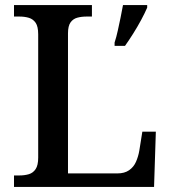

<svg xmlns="http://www.w3.org/2000/svg" viewBox="-20 -734 672 754"><path d="M35 0V-45H56Q77 -45 93.5 -50Q110 -55 120 -70Q130 -85 130 -115V-599Q130 -630 120 -644.5Q110 -659 93.5 -664Q77 -669 56 -669H35V-714H341V-669H320Q300 -669 283.5 -664.5Q267 -660 257 -646Q247 -632 247 -603V-53H441Q469 -53 487 -65.5Q505 -78 514 -98.5Q523 -119 527 -142L539 -217H592L585 0ZM430 -567Q437 -588 442.5 -613.5Q448 -639 453.5 -665Q459 -691 463 -714H558V-704Q549 -683 534.5 -656Q520 -629 503 -602Q486 -575 471 -554H430Z"/></svg>

Font: Noto Serif Thai Medium
Style: Regular
Weight: 500
Version: Version 2.001